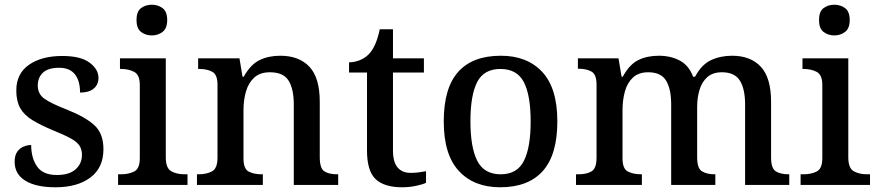

<svg xmlns="http://www.w3.org/2000/svg" viewBox="-20 -783 3718 813"><path d="M215 10Q132 10 87 -18Q42 -46 42 -98Q42 -125 53 -140.5Q64 -156 80.5 -162.5Q97 -169 112 -169Q112 -114 137 -78Q162 -42 221 -42Q273 -42 300 -66Q327 -90 327 -127Q327 -151 316 -167Q305 -183 278.5 -197.5Q252 -212 205 -231Q152 -253 117 -274.5Q82 -296 65.5 -325.5Q49 -355 49 -400Q49 -471 102.5 -508.5Q156 -546 244 -546Q321 -546 359 -518Q397 -490 397 -453Q397 -425 377 -408Q357 -391 319 -391Q319 -441 297 -468.5Q275 -496 231 -496Q184 -496 162 -475.5Q140 -455 140 -421Q140 -385 168 -365Q196 -345 263 -319Q343 -287 380.5 -252Q418 -217 418 -151Q418 -73 363 -31.5Q308 10 215 10Z M623 -633Q596 -633 577 -648Q558 -663 558 -698Q558 -734 577 -748.5Q596 -763 623 -763Q649 -763 668.5 -748.5Q688 -734 688 -698Q688 -663 668.5 -648Q649 -633 623 -633ZM480 0V-45H493Q525 -45 548.5 -57Q572 -69 572 -113V-423Q572 -466 548.5 -478.5Q525 -491 493 -491H488V-536H682V-117Q682 -71 705 -58Q728 -45 761 -45H774V0Z M814 0V-45H821Q855 -45 878 -57.5Q901 -70 901 -116V-424Q901 -467 879 -479Q857 -491 824 -491H819V-536H994L1007 -458H1012Q1041 -510 1079 -528.5Q1117 -547 1167 -547Q1246 -547 1290 -500.5Q1334 -454 1334 -352V-117Q1334 -70 1353.5 -57.5Q1373 -45 1407 -45H1412V0H1224V-341Q1224 -406 1202 -441.5Q1180 -477 1123 -477Q1081 -477 1056.5 -454.5Q1032 -432 1021.5 -395.5Q1011 -359 1011 -317V-112Q1011 -68 1033 -56.5Q1055 -45 1088 -45H1093V0Z M1683 10Q1607 10 1570.5 -24.5Q1534 -59 1534 -146V-476H1458V-519Q1480 -519 1503 -528Q1526 -537 1542 -554Q1573 -586 1588 -659H1644V-536H1775V-476H1644V-146Q1644 -97 1663.5 -74Q1683 -51 1718 -51Q1736 -51 1752 -53Q1768 -55 1784 -58V-9Q1770 -2 1741.5 4Q1713 10 1683 10Z M2098 10Q1987 10 1923 -59Q1859 -128 1859 -269Q1859 -410 1920 -478.5Q1981 -547 2101 -547Q2212 -547 2276 -478.5Q2340 -410 2340 -269Q2340 -128 2278.5 -59Q2217 10 2098 10ZM2100 -45Q2170 -45 2198.5 -102Q2227 -159 2227 -269Q2227 -380 2198 -435.5Q2169 -491 2099 -491Q2029 -491 2000.5 -435.5Q1972 -380 1972 -269Q1972 -159 2001 -102Q2030 -45 2100 -45Z M2419 0V-45H2430Q2464 -45 2485 -57.5Q2506 -70 2506 -116V-425Q2506 -468 2484.5 -480Q2463 -492 2430 -492H2427V-536H2599L2612 -458H2617Q2645 -510 2682.5 -528.5Q2720 -547 2770 -547Q2820 -547 2858.5 -526.5Q2897 -506 2915 -458H2923Q2951 -510 2991 -528.5Q3031 -547 3080 -547Q3158 -547 3201.5 -500.5Q3245 -454 3245 -352V-117Q3245 -70 3265 -57.5Q3285 -45 3319 -45H3322V0H3135V-341Q3135 -406 3113 -441.5Q3091 -477 3037 -477Q2998 -477 2975 -456.5Q2952 -436 2942 -402.5Q2932 -369 2932 -330V-117Q2932 -70 2952.5 -57.5Q2973 -45 3006 -45H3009V0H2822V-341Q2822 -406 2800.5 -441.5Q2779 -477 2725 -477Q2684 -477 2660 -454.5Q2636 -432 2626 -395.5Q2616 -359 2616 -317V-112Q2616 -68 2639 -56.5Q2662 -45 2695 -45H2698V0Z M3513 -633Q3486 -633 3467 -648Q3448 -663 3448 -698Q3448 -734 3467 -748.5Q3486 -763 3513 -763Q3539 -763 3558.5 -748.5Q3578 -734 3578 -698Q3578 -663 3558.5 -648Q3539 -633 3513 -633ZM3370 0V-45H3383Q3415 -45 3438.5 -57Q3462 -69 3462 -113V-423Q3462 -466 3438.5 -478.5Q3415 -491 3383 -491H3378V-536H3572V-117Q3572 -71 3595 -58Q3618 -45 3651 -45H3664V0Z"/></svg>

Font: Noto Serif Lao Medium
Style: Regular
Weight: 500
Designer: Monotype Design Team
Foundry: Monotype Imaging Inc.
Version: Version 2.003; ttfautohint (v1.8.4.7-5d5b)